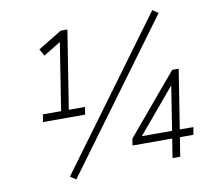

<svg xmlns="http://www.w3.org/2000/svg" viewBox="-81 -820 1040 934"><g transform="rotate(-10 438.5 -352.5)"><path d="M111 -282 117 -319H207L262 -669L293 -672L174 -599L155 -633L273 -705H306L245 -319H325L319 -282ZM222 21 194 2 729 -726 757 -707ZM701 0 716 -94H520L525 -127L774 -423H806L760 -131H827L821 -94H754L739 0ZM722 -131 759 -367H771L560 -116L559 -131Z"/></g></svg>

Font: Nunito Sans 12pt ExtraLight
Style: Italic
Weight: 200
Italic angle: -9°
Designer: Vernon Adams
Foundry: Vernon Adams
Version: Version 3.101;gftools[0.9.27]